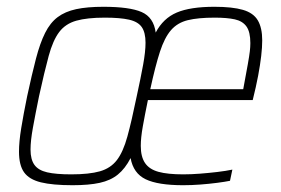

<svg xmlns="http://www.w3.org/2000/svg" viewBox="-20 -538 828 566"><path d="M194 8Q135 8 100.5 -0.5Q66 -9 51 -30Q36 -51 36 -91Q36 -120 42.5 -160Q49 -200 60 -254Q74 -319 86 -365Q98 -411 113 -441Q128 -471 150 -487.5Q172 -504 204.5 -511Q237 -518 285 -518Q362 -518 397.5 -502.5Q433 -487 439 -442Q461 -484 501 -501Q541 -518 612 -518Q665 -518 696 -509Q727 -500 740 -478Q753 -456 753 -419Q753 -399 750 -373Q747 -347 741 -315Q735 -283 725 -243H416Q407 -199 401 -165.5Q395 -132 395 -108Q395 -76 407.5 -57.5Q420 -39 447 -31.5Q474 -24 520 -24Q543 -24 569 -26Q595 -28 620.5 -31Q646 -34 665 -38L658 -5Q643 -2 620 1Q597 4 571 6Q545 8 520 8Q446 8 409.5 -9.5Q373 -27 365 -72Q349 -41 327.5 -23.5Q306 -6 274 1Q242 8 194 8ZM190 -24Q243 -24 274.5 -33Q306 -42 324.5 -66Q343 -90 355.5 -135.5Q368 -181 383 -254Q395 -309 402 -347.5Q409 -386 409 -412Q409 -442 398 -458Q387 -474 360.5 -480Q334 -486 289 -486Q237 -486 205 -477Q173 -468 154.5 -443.5Q136 -419 123.5 -373Q111 -327 95 -254Q84 -200 77 -161.5Q70 -123 70 -97Q70 -68 81.5 -52Q93 -36 119 -30Q145 -24 190 -24ZM423 -275H697Q706 -323 710.5 -348.5Q715 -374 716.5 -387Q718 -400 718 -411Q718 -444 706.5 -460Q695 -476 672 -481Q649 -486 613 -486Q564 -486 533.5 -478.5Q503 -471 484 -449Q465 -427 451.5 -385.5Q438 -344 423 -275Z"/></svg>

Font: Saira SemiCondensed Thin
Style: Italic
Weight: 250
Width: 4
Italic angle: -12°
Designer: Hector Gatti with collaboration of the Omnibus-Type team
Foundry: Omnibus-Type
Version: Version 1.101